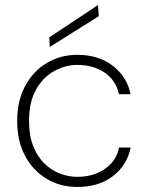

<svg xmlns="http://www.w3.org/2000/svg" viewBox="-20 -728 585 760"><path d="M286 12Q218 12 164 -20.5Q110 -53 79 -111.5Q48 -170 48 -249Q48 -329 79.5 -387.5Q111 -446 165 -478.5Q219 -511 286 -511Q370 -511 426.5 -467.5Q483 -424 497 -355H451Q439 -410 394.5 -440.5Q350 -471 286 -471Q238 -471 194 -446.5Q150 -422 122.5 -373Q95 -324 95 -249Q95 -191 111.5 -149.5Q128 -108 155.5 -81Q183 -54 217 -41Q251 -28 286 -28Q328 -28 362 -41.5Q396 -55 420 -81Q444 -107 451 -144H497Q484 -76 428.5 -32Q373 12 286 12ZM177 -542 175 -580 368 -708 371 -664Z"/></svg>

Font: DM Sans 20pt ExtraLight
Style: Regular
Weight: 250
Version: Version 4.004;gftools[0.9.30]